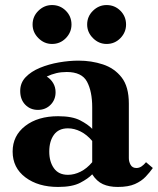

<svg xmlns="http://www.w3.org/2000/svg" viewBox="-20 -730 625 760"><path d="M446 10Q412 10 387.5 -1Q363 -12 345 -40V-305Q345 -368 324.5 -406.5Q304 -445 244 -445Q222 -445 203 -440.5Q184 -436 165 -427Q181 -417 190.5 -401Q200 -385 200 -365Q200 -335 180 -315Q160 -295 130 -295Q100 -295 80 -315.5Q60 -336 60 -370Q60 -402 81.5 -424.5Q103 -447 138 -461.5Q173 -476 213.5 -483Q254 -490 291 -490Q342 -490 387.5 -475Q433 -460 461.5 -423.5Q490 -387 490 -320V-104Q490 -90 497 -77.5Q504 -65 520 -65Q531 -65 540.5 -71.5Q550 -78 558 -88L585 -65Q573 -48 556.5 -30.5Q540 -13 514 -1.5Q488 10 446 10ZM210 10Q131 10 80.5 -28Q30 -66 30 -130Q30 -193 80 -231.5Q130 -270 210 -270Q266 -270 297.5 -253.5Q329 -237 345 -220V-172Q324 -197 299 -209.5Q274 -222 249 -222Q212 -222 193.5 -196.5Q175 -171 175 -130Q175 -90 193.5 -64Q212 -38 249 -38Q274 -38 299 -50.5Q324 -63 345 -88V-40Q329 -23 297.5 -6.5Q266 10 210 10ZM401.9 -556Q371 -556 348 -579.1Q325 -602.1 325 -632.9Q325 -665 348.1 -687.5Q371.1 -710 401.9 -710Q434 -710 456.5 -687.6Q479 -665.1 479 -632.9Q479 -602 456.6 -579Q434.1 -556 401.9 -556ZM185.9 -556Q155 -556 132 -579.1Q109 -602.1 109 -632.9Q109 -665 132.1 -687.5Q155.1 -710 185.9 -710Q218 -710 240.5 -687.6Q263 -665.1 263 -632.9Q263 -602 240.6 -579Q218.1 -556 185.9 -556Z"/></svg>

Font: Brygada 1918
Style: Regular
Weight: 400
Designer: Mateusz Machalski | Borys Kosmynka | Przemek Hoffer
Foundry: NIEPODLEGLA 2018
Version: Version 3.006